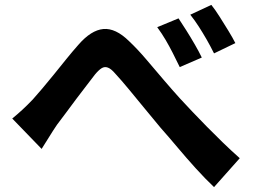

<svg xmlns="http://www.w3.org/2000/svg" viewBox="-20 -764 1040 784"><path d="M30 -280Q52 -298 71.5 -316Q91 -334 114 -358Q131 -377 153.5 -403.5Q176 -430 201 -461Q226 -492 251 -523Q276 -554 300 -581Q352 -641 402 -645.5Q452 -650 507 -596Q542 -563 578 -520.5Q614 -478 649.5 -436.5Q685 -395 714 -363Q738 -337 766 -307.5Q794 -278 825 -246.5Q856 -215 889.5 -182.5Q923 -150 959 -118L854 0Q818 -34 779.5 -76.5Q741 -119 704.5 -162.5Q668 -206 636 -242Q605 -279 571.5 -320Q538 -361 506.5 -399Q475 -437 451 -463Q434 -483 420.5 -488Q407 -493 395 -485.5Q383 -478 368 -460Q354 -441 333.5 -415Q313 -389 291.5 -360Q270 -331 249.5 -303.5Q229 -276 213 -255Q196 -230 179.5 -203Q163 -176 150 -156ZM709 -689Q723 -668 741 -639.5Q759 -611 776 -581.5Q793 -552 804 -529L714 -490Q699 -521 685 -548.5Q671 -576 656 -601.5Q641 -627 622 -653ZM843 -744Q859 -724 877 -695.5Q895 -667 912.5 -638.5Q930 -610 941 -588L854 -546Q838 -578 823 -604Q808 -630 792 -655Q776 -680 757 -704Z"/></svg>

Font: Noto Sans JP Thin
Style: Bold
Weight: 700
Version: Version 2.004-H2;hotconv 1.0.118;makeotfexe 2.5.65603